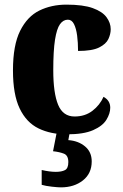

<svg xmlns="http://www.w3.org/2000/svg" viewBox="-20 -570 529 829"><path d="M269 10Q199 10 146.5 -15.5Q94 -41 65 -101.5Q36 -162 36 -266Q36 -375 67 -437Q98 -499 150 -524.5Q202 -550 267 -550Q339 -550 380.5 -535Q422 -520 440 -495.5Q458 -471 458 -444Q458 -423 448 -401.5Q438 -380 408 -365Q378 -350 317 -350Q317 -386 313 -416.5Q309 -447 299.5 -466Q290 -485 273 -485Q253 -485 239 -465.5Q225 -446 217.5 -398.5Q210 -351 210 -267Q210 -168 231 -117.5Q252 -67 302 -67Q347 -67 379 -91.5Q411 -116 427 -152Q456 -136 456 -105Q456 -80 439.5 -53Q423 -26 382 -8Q341 10 269 10ZM243 239Q230 239 203.5 236Q177 233 160 228V164Q195 172 221 172Q246 172 260.5 164.5Q275 157 275 130Q275 101 256 93.5Q237 86 209 83L227 -9H283L275 35Q318 38 347 62Q376 86 376 127Q376 179 338 209Q300 239 243 239Z"/></svg>

Font: Noto Serif Condensed Black
Style: Regular
Weight: 900
Width: 3
Designer: Monotype Design Team
Foundry: Monotype Imaging Inc.
Version: Version 2.015; ttfautohint (v1.8.4.7-5d5b)